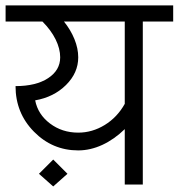

<svg xmlns="http://www.w3.org/2000/svg" viewBox="-33 -670 648 697"><path d="M160.2 6.8 108.4 -39.1 160.2 -90.8 211.9 -39.1ZM251 -188.5Q301.8 -188.5 347.2 -216.3Q392.6 -244.1 419.9 -293V-591.8H199.2Q223.6 -561.5 237.3 -527.8Q251 -494.1 251 -461.9Q251 -405.3 206.5 -361.3Q162.1 -317.4 94.7 -305.7Q104.5 -254.9 148.4 -221.7Q192.4 -188.5 251 -188.5ZM-12.7 -591.8V-650.4H595.7V-591.8H485.4V0H419.9V-201.2Q381.8 -164.1 338.4 -144Q294.9 -124 251 -124Q157.2 -124 90.3 -191.9Q23.4 -259.8 23.4 -357.4Q97.7 -357.4 141.6 -386.2Q185.5 -415 185.5 -461.9Q185.5 -493.2 168.9 -526.9Q152.3 -560.5 121.1 -591.8Z"/></svg>

Font: Lohit Marathi
Style: Regular
Weight: 400
Version: 2.94.2